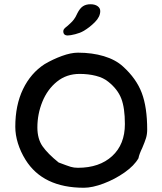

<svg xmlns="http://www.w3.org/2000/svg" viewBox="-20 -884 765 904"><path d="M452 -832Q452 -805 426.5 -779.5Q401 -754 373 -738Q358 -729 334.5 -723Q311 -717 299 -717Q278 -717 278 -737Q278 -743 282 -748Q286 -753 299 -763Q303 -767 311.5 -774.5Q320 -782 328 -792.5Q336 -803 344 -821Q356 -845 370.5 -854.5Q385 -864 406 -864Q427 -864 439.5 -855Q452 -846 452 -832ZM559 -571Q622 -514 647.5 -446.5Q673 -379 673 -274Q673 -252 667.5 -234Q662 -216 650 -188Q635 -157 632 -139Q612 -104 566.5 -72Q521 -40 468 -20Q415 0 375 0Q182 0 100 -132Q77 -169 64.5 -209Q52 -249 52 -287Q52 -389 88.5 -464.5Q125 -540 190 -582Q229 -605 271.5 -620.5Q314 -636 347 -636Q414 -636 469 -619.5Q524 -603 559 -571ZM256 -119Q298 -103 313 -98.5Q328 -94 347 -94Q448 -94 508 -149Q568 -204 568 -300Q568 -376 551 -420Q534 -464 490 -499Q467 -518 431.5 -527Q396 -536 355 -536Q293 -536 248 -499.5Q203 -463 179.5 -405Q156 -347 156 -284Q156 -230 180.5 -195Q205 -160 256 -119Z"/></svg>

Font: Itim
Style: Regular
Weight: 400
Designer: Suppakit Chalermlarp
Version: Version 1.002g